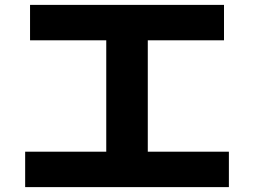

<svg xmlns="http://www.w3.org/2000/svg" viewBox="-20 -753 1040 786"><path d="M83 13V-132H415V-588H103V-733H897V-588H585V-132H917V13Z"/></svg>

Font: M PLUS 1 ExtraBold
Style: Regular
Weight: 800
Designer: Coji Morishita
Foundry: UNDERFOREST DESIGN
Version: Version 1.001